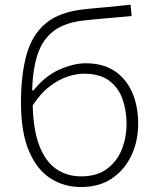

<svg xmlns="http://www.w3.org/2000/svg" viewBox="-20 -762 648 792"><path d="M314.5 9.5Q243 9.5 187 -27Q131 -63.5 98.8 -140.5Q66.5 -217.5 66.5 -339Q66.5 -452 89 -534.8Q111.5 -617.5 168.5 -665.5Q225.5 -713.5 329.5 -724Q341 -725.5 364 -727.5Q387 -729.5 415.5 -732.2Q444 -735 471.5 -737.8Q499 -740.5 518.5 -742.5L523 -696Q502.5 -694 474.5 -691.5Q446.5 -689 418 -686.5Q389.5 -684 367 -681.8Q344.5 -679.5 334.5 -678.5Q249.5 -670.5 202.2 -634.8Q155 -599 135 -537.2Q115 -475.5 112.5 -389.5H118.5Q166 -449 225 -475Q284 -501 333.5 -501Q405.5 -501 453.5 -468.5Q501.5 -436 525.8 -379.5Q550 -323 550 -251Q550 -181 522.5 -121.8Q495 -62.5 442.5 -26.5Q390 9.5 314.5 9.5ZM326 -458Q296.5 -458 260 -446.5Q223.5 -435 185.8 -406.5Q148 -378 115 -327.5Q117.5 -223 143.2 -158.5Q169 -94 213 -64.2Q257 -34.5 314.5 -34.5Q379.5 -34.5 421 -65.2Q462.5 -96 482.2 -145.2Q502 -194.5 502 -250.5Q502 -307 485 -354.2Q468 -401.5 429.5 -429.8Q391 -458 326 -458Z"/></svg>

Font: Commissioner ExtraLight
Style: Regular
Weight: 200
Designer: Kostas Bartsokas
Foundry: Kostas Bartsokas
Version: Version 1.000; ttfautohint (v1.8.3)